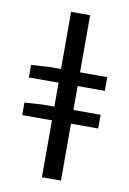

<svg xmlns="http://www.w3.org/2000/svg" viewBox="-82 -763 549 814"><g transform="rotate(10 192.5 -356.0)"><path d="M157 0V-245H29V-299L107 -304H157V-407H29V-461L107 -466H157V-712H239V-466H356V-407H239V-304H356V-245H239V0Z"/></g></svg>

Font: .
Style: 
Weight: 400
Designer: Paul D. Hunt, Dalton Maag
Foundry: Dalton Maag Ltd
Version: Version 1.200